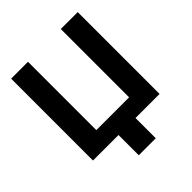

<svg xmlns="http://www.w3.org/2000/svg" viewBox="-239 -857 1179 1179"><g transform="rotate(-45 350.0 -267.5)"><path d="M57.1 -710.9H203.6V-117.7H488.3V-710.9H635.3V0H426.3V175.8H278.8V0H57.1Z"/></g></svg>

Font: SteelSelectRoboto
Style: Roboto-Bold
Weight: 700
Designer: Google
Version: Version 2.137; 2017